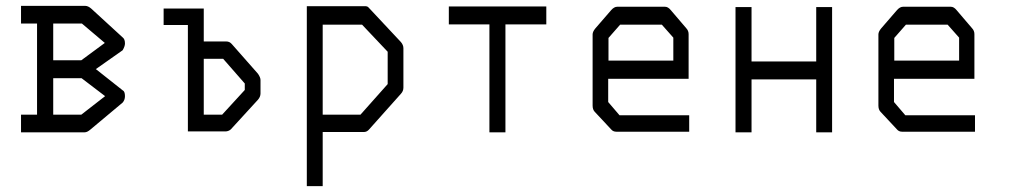

<svg xmlns="http://www.w3.org/2000/svg" viewBox="-20 -499 3442 653"><path d="M106 -109V-419H51.5V-479H270Q279.5 -479 290 -470L398 -371Q405 -365.5 405 -351Q405 -341.5 397 -328L306 -264L397 -192Q405 -188.5 405 -172Q405 -159 397 -150L287 -58Q276.5 -49 268 -49H51.5V-109ZM257.5 -233H161V-109H256.5L337.5 -172ZM256.5 -294 336.5 -353 258.5 -419H161V-294Z M619 -414H536.5V-470H673V-358H749.5Q761 -358 768.5 -349L857.5 -248Q866 -235.5 866 -227V-181Q866 -170 857.5 -160L765 -59Q757 -52 746 -52H619ZM673 -109H735.5L812.5 -193V-215L739 -299H673Z M1023.5 -478H1221.5Q1229.5 -478 1233 -474L1343.5 -356Q1352 -346 1352 -335V-201Q1352 -189 1343.5 -180L1235.5 -59Q1228 -50 1217.5 -50H1077.5V134H1023.5ZM1077.5 -415V-109H1206L1298.5 -213V-323L1211.5 -415Z M1506.5 -477H1838V-416H1699V-49H1644.5V-416H1506.5Z M2048.5 -231V-152L2087 -107H2324V-51H2076.5Q2065 -51 2058.5 -59L2002.5 -119Q1995.5 -126.5 1995.5 -140V-382Q1995.5 -391 2004.5 -402L2059 -465Q2069 -476 2079 -476H2242Q2252 -476 2261 -465L2314 -403Q2322 -394.5 2322 -383V-231ZM2049.5 -293H2270V-371L2231 -415H2089L2049.5 -370Z M2481.5 -475H2536V-290H2756V-475H2810V-49H2756V-229H2536V-49H2481.5Z M3020.5 -231V-152L3059 -107H3296V-51H3048.5Q3037 -51 3030.5 -59L2974.5 -119Q2967.5 -126.5 2967.5 -140V-382Q2967.5 -391 2976.5 -402L3031 -465Q3041 -476 3051 -476H3214Q3224 -476 3233 -465L3286 -403Q3294 -394.5 3294 -383V-231ZM3021.5 -293H3242V-371L3203 -415H3061L3021.5 -370Z"/></svg>

Font: 3270 Nerd Font Mono SemCond
Style: Regular
Weight: 400
Monospace: yes
Version: Version 3.0.1;Nerd Fonts 3.1.1